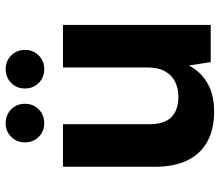

<svg xmlns="http://www.w3.org/2000/svg" viewBox="-69 -694 775 677"><g transform="rotate(-90 318.5 -355.5)"><path d="M264 12Q202 12 158.5 -11.5Q115 -35 92 -81.5Q69 -128 69 -196V-521H219V-216Q219 -163 244 -138.5Q269 -114 316 -114Q345 -114 368.5 -125.5Q392 -137 405.5 -161Q419 -185 419 -221V-521H569V0H438L426 -77Q405 -36 364.5 -12Q324 12 264 12ZM222 -587Q194 -587 174.5 -606.5Q155 -626 155 -655Q155 -684 174.5 -703.5Q194 -723 222 -723Q252 -723 271.5 -703.5Q291 -684 291 -655Q291 -626 271.5 -606.5Q252 -587 222 -587ZM413 -587Q384 -587 364.5 -606.5Q345 -626 345 -655Q345 -684 364.5 -703.5Q384 -723 413 -723Q442 -723 461.5 -703.5Q481 -684 481 -655Q481 -626 461.5 -606.5Q442 -587 413 -587Z"/></g></svg>

Font: DM Sans 10pt Black
Style: Regular
Weight: 900
Version: Version 4.004;gftools[0.9.30]